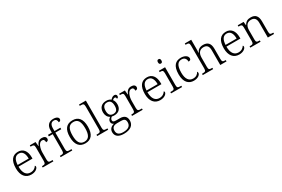

<svg xmlns="http://www.w3.org/2000/svg" viewBox="133 -2271 5895 4010"><g transform="rotate(-30 3080.0 -265.5)"><path d="M277 10C388 10 443 -50 443 -87C443 -101 437 -110 429 -114C405 -72 358 -36 286 -36C186 -36 126 -110 125 -268H462V-299C462 -457 388 -544 268 -544C134 -544 59 -451 59 -263C59 -89 142 10 277 10ZM394 -308H127C134 -431 175 -503 266 -503C355 -503 394 -425 394 -308Z M554 0H811V-32H780C729 -32 705 -38 705 -104V-274C705 -372 744 -498 820 -498C862 -498 880 -477 880 -421C923 -421 940 -443 940 -474C940 -517 906 -545 843 -545C760 -545 730 -490 705 -431H701L690 -536H552V-504H561C619 -504 641 -497 641 -433V-107C641 -39 618 -32 566 -32H554Z M986 0H1267V-32H1222C1170 -32 1147 -39 1147 -107V-499H1289V-536H1147V-597C1147 -684 1176 -734 1243 -734C1301 -734 1317 -694 1317 -650C1347 -650 1371 -667 1371 -699C1371 -737 1334 -771 1248 -771C1145 -771 1083 -707 1083 -592V-536H990V-499H1083V-107C1083 -39 1060 -32 1008 -32H986Z M1579 10C1723 10 1799 -80 1799 -268C1799 -457 1719 -544 1583 -544C1437 -544 1362 -455 1362 -268C1362 -80 1444 10 1579 10ZM1580 -30C1471 -30 1427 -115 1427 -268C1427 -425 1470 -504 1582 -504C1689 -504 1733 -427 1733 -268C1733 -118 1693 -30 1580 -30Z M1868 0H2133V-32H2112C2055 -32 2033 -39 2033 -105V-760H1868V-728H1894C1945 -728 1969 -721 1969 -655V-105C1969 -39 1947 -32 1889 -32H1868Z M2377 240C2542 240 2622 169 2622 58C2622 -30 2574 -85 2466 -85H2373C2320 -85 2294 -97 2294 -130C2294 -164 2314 -186 2338 -201C2350 -197 2380 -194 2396 -194C2510 -194 2566 -265 2566 -364C2566 -419 2550 -458 2529 -485C2548 -501 2562 -512 2585 -512C2608 -512 2615 -494 2615 -469C2642 -469 2654 -488 2654 -514C2654 -540 2637 -562 2600 -562C2558 -562 2526 -529 2508 -508C2486 -528 2444 -544 2396 -544C2279 -544 2219 -473 2219 -366C2219 -302 2246 -240 2304 -213C2272 -193 2246 -162 2246 -123C2246 -82 2272 -58 2300 -47C2238 -36 2178 8 2178 88C2178 183 2245 240 2377 240ZM2393 -231C2323 -231 2283 -273 2283 -364C2283 -462 2322 -506 2393 -506C2466 -506 2502 -463 2502 -365C2502 -269 2466 -231 2393 -231ZM2380 202C2268 202 2235 149 2235 85C2235 0 2293 -25 2360 -25H2455C2526 -25 2564 -5 2564 68C2564 150 2515 202 2380 202Z M2708 0H2965V-32H2934C2883 -32 2859 -38 2859 -104V-274C2859 -372 2898 -498 2974 -498C3016 -498 3034 -477 3034 -421C3077 -421 3094 -443 3094 -474C3094 -517 3060 -545 2997 -545C2914 -545 2884 -490 2859 -431H2855L2844 -536H2706V-504H2715C2773 -504 2795 -497 2795 -433V-107C2795 -39 2772 -32 2720 -32H2708Z M3386 10C3497 10 3552 -50 3552 -87C3552 -101 3546 -110 3538 -114C3514 -72 3467 -36 3395 -36C3295 -36 3235 -110 3234 -268H3571V-299C3571 -457 3497 -544 3377 -544C3243 -544 3168 -451 3168 -263C3168 -89 3251 10 3386 10ZM3503 -308H3236C3243 -431 3284 -503 3375 -503C3464 -503 3503 -425 3503 -308Z M3778 -646C3801 -646 3819 -658 3819 -698C3819 -738 3801 -750 3778 -750C3754 -750 3736 -738 3736 -698C3736 -658 3754 -646 3778 -646ZM3650 0H3915V-32H3894C3836 -32 3814 -39 3814 -105V-536H3665V-504H3675C3726 -504 3750 -497 3750 -431V-102C3750 -38 3728 -32 3670 -32H3650Z M4197 10C4304 10 4359 -46 4359 -86C4359 -101 4355 -112 4346 -120C4324 -73 4280 -37 4208 -37C4109 -36 4050 -114 4050 -265C4050 -448 4107 -506 4194 -506C4269 -506 4298 -452 4298 -392C4337 -393 4357 -407 4357 -439C4357 -503 4283 -544 4196 -544C4075 -544 3984 -477 3984 -264C3984 -73 4075 10 4197 10Z M4414 0H4664V-32H4653C4596 -32 4574 -38 4574 -102V-326C4574 -438 4625 -498 4716 -498C4802 -498 4836 -448 4836 -352V0H4987V-32H4977C4920 -32 4900 -39 4900 -105V-355C4900 -488 4840 -544 4731 -544C4646 -544 4598 -502 4574 -446H4570C4571 -451 4574 -486 4574 -514V-760H4419V-728H4434C4486 -728 4510 -721 4510 -655V-105C4510 -39 4488 -32 4430 -32H4414Z M5291 10C5402 10 5457 -50 5457 -87C5457 -101 5451 -110 5443 -114C5419 -72 5372 -36 5300 -36C5200 -36 5140 -110 5139 -268H5476V-299C5476 -457 5402 -544 5282 -544C5148 -544 5073 -451 5073 -263C5073 -89 5156 10 5291 10ZM5408 -308H5141C5148 -431 5189 -503 5280 -503C5369 -503 5408 -425 5408 -308Z M5561 0H5808V-32H5798C5741 -32 5719 -38 5719 -102V-326C5719 -414 5752 -498 5861 -498C5951 -498 5983 -442 5983 -354V0H6133V-32H6123C6065 -32 6047 -39 6047 -105V-353C6047 -485 5990 -544 5881 -544C5812 -544 5762 -525 5721 -452H5716L5708 -536H5566V-504H5581C5632 -504 5655 -497 5655 -433V-105C5655 -39 5633 -32 5575 -32H5561Z"/></g></svg>

Font: Noto Serif Georgian Light
Style: Regular
Weight: 300
Designer: Monotype Design Team, Akaki Razmadze
Foundry: Google LLC
Version: Version 2.003